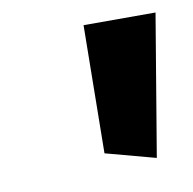

<svg xmlns="http://www.w3.org/2000/svg" viewBox="-44 -873 354 352"><g transform="rotate(-10 133.0 -697.5)"><path d="M222 -566 266 -829H132L129 -591Z"/></g></svg>

Font: Bluebird
Style: SfBdObl
Weight: 700
Designer: Jasper
Foundry: Cannot Into Space Fonts
Version: Version 0.98